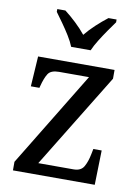

<svg xmlns="http://www.w3.org/2000/svg" viewBox="-86 -824 645 883"><g transform="rotate(10 236.5 -383.0)"><path d="M37 0V-40L307 -483H167Q129 -483 116 -462.5Q103 -442 93 -403L91 -395H51L60 -536H417V-495L146 -53H311Q345 -53 358.5 -76.5Q372 -100 379 -136L384 -161H423L419 0ZM202 -606Q193 -629 176.5 -655.5Q160 -682 141.5 -708Q123 -734 109 -753V-766H147Q173 -746 199.5 -721Q226 -696 247 -670Q268 -696 295 -721Q322 -746 348 -766H386V-753Q372 -734 354 -708Q336 -682 319.5 -655.5Q303 -629 293 -606Z"/></g></svg>

Font: Noto Serif Myanmar SemiCondensed
Style: Regular
Weight: 400
Width: 4
Designer: Ben Mitchell and the Monotype Design Team
Foundry: Monotype Imaging Inc.
Version: Version 2.106; ttfautohint (v1.8.4.7-5d5b)